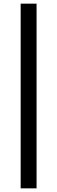

<svg xmlns="http://www.w3.org/2000/svg" viewBox="-20 -825 312 1050"><path d="M93 205V-805H180V205Z"/></svg>

Font: Overpass
Style: Regular
Weight: 400
Designer: Delve Withrington, Thomas Jockin
Foundry: Delve Fonts
Version: Version 3.000;DELV;Overpass